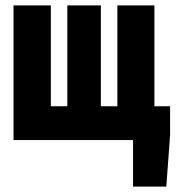

<svg xmlns="http://www.w3.org/2000/svg" viewBox="-20 -518 649 710"><path d="M30 0V-498H168V-125H229V-498H353V-125H414V-498H551V0ZM472 172V0H443V-125H609V-19L595 172Z"/></svg>

Font: Source Code Pro ExtraBold
Style: Regular
Weight: 800
Monospace: yes
Designer: Paul D. Hunt, Teo Tuominen
Foundry: Adobe Systems Incorporated
Version: Version 1.018;hotconv 1.0.116;makeotfexe 2.5.65601